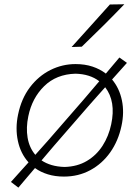

<svg xmlns="http://www.w3.org/2000/svg" viewBox="-20 -798 637 878"><path d="M64 60 30 34Q51.5 10 71.2 -12Q91 -34 110.5 -55.5Q74 -96 61.8 -153.5Q49.5 -211 62.5 -273.5Q77.5 -347 116.8 -398.8Q156 -450.5 210.5 -477.8Q265 -505 325.5 -505Q368 -505 402.8 -493.5Q437.5 -482 464 -461.5Q493 -496 526 -535L560.5 -510.5Q543.5 -491.5 526.5 -472.5Q509.5 -453.5 492.5 -434.5Q526 -394.5 537.5 -339Q549 -283.5 535.5 -222Q521 -153.5 484 -101.2Q447 -49 392.8 -19.8Q338.5 9.5 272.5 9.5Q232 9.5 198.8 -0.8Q165.5 -11 140 -29.5Q121 -7.5 102.5 14.5Q84 36.5 64 60ZM109.5 -266.5Q98.5 -214.5 106.2 -168.5Q114 -122.5 141.5 -90Q155 -105.5 169.2 -121.2Q183.5 -137 198.5 -154L362 -342Q400.5 -387.5 434 -426.5Q391 -459.5 325 -461Q237.5 -458.5 182 -404Q126.5 -349.5 109.5 -266.5ZM275 -34.5Q333.5 -36 377.2 -62Q421 -88 449 -131.5Q477 -175 488.5 -229.5Q511 -334 461 -399Q443.5 -379.5 425.5 -359.2Q407.5 -339 389 -318L227 -131.5Q212 -114 197.8 -97.2Q183.5 -80.5 170 -64.5Q190 -51 216.2 -43.2Q242.5 -35.5 275 -34.5ZM307.5 -583Q352 -632.5 395.8 -681Q439.5 -729.5 482.5 -777.5L548.5 -778.5Q502.5 -730.5 453.2 -681.5Q404 -632.5 354 -584.5Z"/></svg>

Font: Commissioner Loud ExtraLight
Style: Italic
Weight: 200
Italic angle: -12°
Designer: Kostas Bartsokas
Foundry: Kostas Bartsokas
Version: Version 1.000; ttfautohint (v1.8.3)